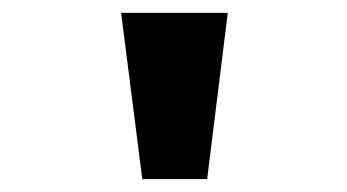

<svg xmlns="http://www.w3.org/2000/svg" viewBox="-20 -720 540 299"><path d="M201.6 -441.1 168.6 -700H334.7L302.6 -441.1Z"/></svg>

Font: Trispace Thin
Style: Regular
Weight: 100
Designer: Tyler Finck
Foundry: Etcetera Type Company
Version: Version 1.210